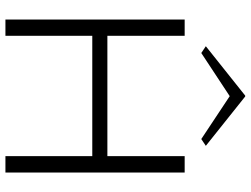

<svg xmlns="http://www.w3.org/2000/svg" viewBox="-128 -795 923 707"><g transform="rotate(90 333.5 -441.5)"><path d="M51.8 0V-660H111.9V-375.4H555V-660H615.2V0H555V-319.8H111.9V0ZM175.2 -721.2 150.2 -737.9 332.1 -882.9H335.3L517 -737.9L492 -721.2L334.1 -825.9Z"/></g></svg>

Font: Panamera Thin
Style: Regular
Weight: 100
Designer: Bastien Sozeau
Foundry: NBR — Bastien Sozeau
Version: Version 3.003;gftools[0.9.33]